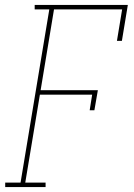

<svg xmlns="http://www.w3.org/2000/svg" viewBox="-20 -755 540 775"><path d="M1 0V-18H63L179 -717H120V-735H496L472 -590H452L473 -717H198L144 -391H375L361 -310H342L352 -373H141L82 -18H164V0Z"/></svg>

Font: Iosevka Curly Slab ThObl
Style: Regular
Weight: 100
Italic angle: -9°
Monospace: yes
Designer: Belleve Invis
Foundry: Belleve Invis
Version: Version 11.0.0; ttfautohint (v1.8.3)